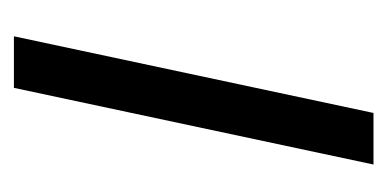

<svg xmlns="http://www.w3.org/2000/svg" viewBox="-164 -406 570 283"><g transform="rotate(-90 121.5 -265.0)"><path d="M20 0 133 -530H209L96 0Z"/></g></svg>

Font: Be Vietnam Pro Light
Style: Italic
Weight: 300
Italic angle: -12°
Designer: Lam Bao, Tony Le, Vietanh Nguyen
Foundry: Yellow Type Foundry
Version: Version 1.002; ttfautohint (v1.8.3)